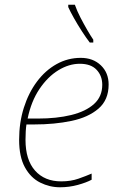

<svg xmlns="http://www.w3.org/2000/svg" viewBox="-20 -783 507 813"><path d="M234 10Q190 10 150 -10Q110 -30 85.5 -74.5Q61 -119 61 -191Q61 -264 81 -327Q101 -390 136.5 -437.5Q172 -485 219.5 -511.5Q267 -538 322 -538Q374 -538 407 -506.5Q440 -475 440 -425Q440 -360 397 -323Q354 -286 282.5 -271Q211 -256 124 -256H92Q90 -244 89 -226.5Q88 -209 88 -191Q88 -106 128.5 -60.5Q169 -15 239 -15Q280 -15 312.5 -26.5Q345 -38 368 -48V-22Q346 -10 309.5 0Q273 10 234 10ZM97 -281H141Q220 -281 281.5 -296Q343 -311 378 -342.5Q413 -374 413 -424Q413 -462 389 -487.5Q365 -513 318 -513Q272 -513 227 -485.5Q182 -458 147 -406Q112 -354 97 -281ZM360 -603Q346 -621 327.5 -649.5Q309 -678 293 -706.5Q277 -735 269 -753V-763H297Q306 -737 320.5 -709Q335 -681 349.5 -656Q364 -631 375 -615V-603Z"/></svg>

Font: Noto Sans Disp Thin
Style: Italic
Weight: 100
Italic angle: -12°
Designer: Monotype Design Team
Foundry: Monotype Imaging Inc.
Version: Version 2.000;GOOG;noto-source:20170915:90ef993387c0